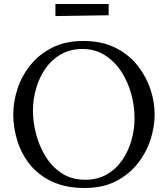

<svg xmlns="http://www.w3.org/2000/svg" viewBox="-20 -920 834 956"><path d="M402 16Q307 16 239 -16Q171 -48 128.5 -101.5Q86 -155 66 -220Q46 -285 46 -350Q46 -413 67 -477.5Q88 -542 131.5 -596Q175 -650 240.5 -683Q306 -716 394 -716Q486 -716 553 -683Q620 -650 663.5 -595.5Q707 -541 728.5 -477Q750 -413 750 -350Q750 -288 729 -223.5Q708 -159 664.5 -104.5Q621 -50 556 -17Q491 16 402 16ZM404 -25Q466 -25 512 -51.5Q558 -78 588.5 -122.5Q619 -167 634.5 -221.5Q650 -276 650 -331Q650 -393 633 -454Q616 -515 583 -565Q550 -615 501.5 -645.5Q453 -676 391 -676Q329 -676 282.5 -649Q236 -622 205.5 -577.5Q175 -533 159.5 -478.5Q144 -424 144 -368Q144 -313 159.5 -253Q175 -193 207 -141Q239 -89 288 -57Q337 -25 404 -25ZM256 -840V-900H521V-844Z"/></svg>

Font: Lora
Style: Regular
Weight: 400
Designer: Olga Karpushina, Alexei Vanyashin (Cyrillic)
Foundry: Cyreal
Version: Version 3.005; ttfautohint (v1.8.4.7-5d5b)